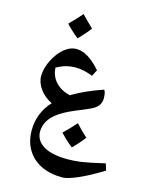

<svg xmlns="http://www.w3.org/2000/svg" viewBox="-142 -778 898 1166"><g transform="rotate(15 306.5 -195.0)"><path d="M367 301Q289 301 232 273Q175 245 144 193Q113 141 113 71Q113 -37 188 -118Q156 -133 131.5 -157.5Q107 -182 95 -209Q83 -236 83 -261Q83 -291 94.5 -325.5Q106 -360 126.5 -391.5Q147 -423 172 -444Q209 -475 250 -475Q285 -475 323 -452Q361 -429 402 -382L381 -342Q351 -354 325 -359.5Q299 -365 276 -365Q241 -365 213.5 -357.5Q186 -350 154 -333Q157 -279 190.5 -243Q224 -207 281 -193Q325 -219 373 -240.5Q421 -262 475 -280Q486 -264 486 -229Q486 -208 477.5 -191.5Q469 -175 450 -162Q442 -156 424 -147.5Q406 -139 379 -128Q292 -94 249 -66Q206 -38 185 -5Q175 11 169.5 29Q164 47 164 65Q164 122 216.5 154Q269 186 369 186Q389 186 410 184.5Q431 183 453 180Q474 177 511 169.5Q548 162 600 150L613 192Q527 245 462.5 273Q398 301 367 301ZM237 -539Q186 -581 160 -611Q183 -634 201.5 -653.5Q220 -673 235 -691Q246 -679 264 -661Q282 -643 307 -619Q295 -602 277.5 -582Q260 -562 237 -539ZM375 110Q348 88 329 70Q310 52 297 38Q317 18 336 -1.5Q355 -21 373 -42Q399 -12 445 30Q434 46 416 66.5Q398 87 375 110Z"/></g></svg>

Font: Noto Naskh Arabic
Style: Bold
Weight: 700
Designer: Monotype Design Team, David Williams, Mohamad Dakak and Nizar Qandah
Foundry: Monotype Imaging Inc.
Version: Version 2.016